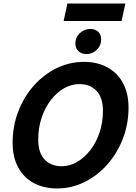

<svg xmlns="http://www.w3.org/2000/svg" viewBox="-20 -1049 767 1080"><path d="M51 -246Q51 -339 82.5 -421.5Q114 -504 170 -567Q226 -630 298.5 -665.5Q371 -701 453 -701Q526 -701 582.5 -671Q639 -641 671 -583Q703 -525 703 -444Q703 -351 671 -268.5Q639 -186 583 -123Q527 -60 454.5 -24.5Q382 11 301 11Q227 11 170.5 -19Q114 -49 82.5 -107Q51 -165 51 -246ZM195 -265Q195 -189 231 -151.5Q267 -114 327 -114Q372 -114 413.5 -138Q455 -162 488 -204.5Q521 -247 540 -303.5Q559 -360 559 -425Q559 -501 522.5 -538.5Q486 -576 427 -576Q381 -576 339.5 -552Q298 -528 265.5 -485.5Q233 -443 214 -386.5Q195 -330 195 -265ZM404 -804Q404 -839 429 -862.5Q454 -886 487 -886Q516 -886 532.5 -870Q549 -854 549 -827Q549 -793 524.5 -769Q500 -745 467 -745Q438 -745 421 -761.5Q404 -778 404 -804ZM338 -931 359 -1029H685L664 -931Z"/></svg>

Font: Radio Canada SemiBold
Style: Italic
Weight: 600
Italic angle: -12°
Designer: Charles Daoud, Etienne Aubert Bonn, Alexandre Saumier Demers, Jacques Le Bailly
Foundry: Radio-Canada
Version: Version 2.104; ttfautohint (v1.8.4.7-5d5b);gftools[0.9.28.de